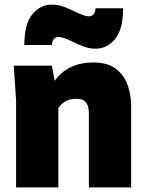

<svg xmlns="http://www.w3.org/2000/svg" viewBox="-20 -816 635 836"><path d="M551 0H367V-325Q367 -337 363.5 -351Q360 -365 348.5 -375.5Q337 -386 311 -386Q261 -386 234 -345V0H50V-380L40 -530H206L218 -464Q276 -544 386 -544Q449 -544 485 -516Q521 -488 536 -445Q551 -402 551 -355ZM396 -604Q369 -604 344 -613.5Q319 -623 297 -634Q254 -655 236 -655Q208 -655 206 -620H86Q86 -712 121 -754Q156 -796 206 -796Q233 -796 258 -786.5Q283 -777 305 -766Q348 -745 366 -745Q394 -745 396 -780H516Q516 -688 481 -646Q446 -604 396 -604Z"/></svg>

Font: Tanohe Sans Black
Style: Regular
Weight: 900
Designer: Village Type and Design LLC & Cristiano Sobral
Foundry: Cooper Hewitt Smithsonian Design Museum
Version: Version 1.00;March 11, 2020;FontCreator 12.0.0.2522 64-bit; 